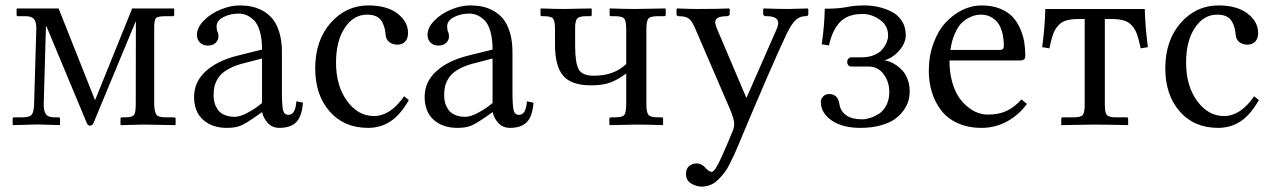

<svg xmlns="http://www.w3.org/2000/svg" viewBox="-20 -462 4708 712"><path d="M43 -430.7H197.3L332.5 -90.3L470.2 -430.7H623.5L626 -428.7V-407.2Q626 -401.9 620.1 -401.9H592.3Q564.5 -401.9 558.1 -394.5Q551.8 -387.2 551.8 -358.9V-74.2Q553.2 -45.9 560.3 -36.4Q567.4 -26.9 594.7 -26.9H625Q631.3 -26.9 631.3 -21V0L629.9 2L513.2 0L428.2 2L426.8 0V-21.5Q426.8 -26.9 432.1 -26.9H445.3Q470.7 -26.9 477.1 -35.9Q483.4 -44.9 483.4 -74.2L483.9 -381.8H482.9L326.7 -5.9Q322.8 3.9 313.5 3.9Q306.2 3.9 301.8 -5.9L151.9 -365.2H150.4L142.1 -74.7Q142.1 -49.8 150.4 -38.3Q158.7 -26.9 180.2 -26.9H197.3Q202.6 -26.9 202.6 -21.5V0L200.7 2L121.6 -0.5L28.3 2L26.9 0V-22Q26.9 -26.9 32.7 -26.9H63.5Q89.8 -26.9 97.7 -36.9Q105.5 -46.9 106.4 -74.7L114.7 -357.4Q114.7 -382.3 105.2 -392.1Q95.7 -401.9 75.7 -401.9H46.9Q41.5 -401.9 41.5 -407.2V-428.7Z M951.7 -245.1 873 -224.6Q841.3 -215.3 820.1 -201.9Q798.8 -188.5 788.8 -172.4Q778.8 -156.2 775.4 -141.4Q772 -126.5 772 -107.4Q772 -94.2 775.4 -81.5Q778.8 -68.8 786.9 -56.4Q794.9 -43.9 811.3 -36.4Q827.6 -28.8 850.1 -28.8Q870.6 -28.8 899.7 -44.7Q928.7 -60.5 951.7 -80.1ZM1016.1 12.2Q989.7 12.2 972.9 -6.1Q956.1 -24.4 952.1 -46.4L929.2 -30.3Q892.1 -4.4 872.6 3.9Q853 12.2 820.8 12.2Q766.6 12.2 733.2 -17.8Q699.7 -47.9 699.7 -102.5Q699.7 -158.2 742.7 -197.5Q785.6 -236.8 859.9 -255.4L951.7 -278.3Q951.7 -318.4 943.4 -346.4Q935.1 -374.5 920.9 -387.7Q906.7 -400.9 893.3 -406.2Q879.9 -411.6 865.2 -411.6Q834 -411.6 808.6 -398.7Q783.2 -385.7 783.2 -364.3Q783.2 -351.6 786.6 -343.8Q790 -337.9 790 -325.7Q790 -314 780 -303.5Q770 -293 750.5 -293Q732.9 -293 721.7 -304Q710.4 -314.9 710.4 -332.5Q710.4 -360.4 736.6 -386.5Q762.7 -412.6 799.3 -427.2Q835.9 -441.9 868.2 -441.9Q892.1 -441.9 912.8 -437.7Q933.6 -433.6 954.8 -421.9Q976.1 -410.2 991.2 -391.6Q1006.3 -373 1015.9 -341.8Q1025.4 -310.5 1025.4 -269.5V-122.6Q1025.4 -71.8 1029.5 -54Q1033.7 -36.1 1049.8 -36.1Q1075.7 -36.1 1079.1 -86.4L1103.5 -81.1Q1099.1 -28.8 1077.9 -8.3Q1056.6 12.2 1016.1 12.2Z M1496.1 -90.8Q1464.4 -35.6 1427.7 -11.7Q1391.1 12.2 1344.7 12.2Q1255.4 12.2 1202.1 -49.1Q1148.9 -110.4 1148.9 -208.5Q1148.9 -312 1206.1 -377Q1263.2 -441.9 1346.2 -441.9Q1414.6 -441.9 1453.9 -411.9Q1493.2 -381.8 1493.2 -339.8Q1493.2 -318.8 1482.2 -307.6Q1471.2 -296.4 1454.6 -296.4Q1437 -296.4 1424.6 -305.2Q1412.1 -314 1410.2 -331.5Q1408.7 -347.7 1406 -358.2Q1403.3 -368.7 1396.5 -381.6Q1389.6 -394.5 1375.7 -401.1Q1361.8 -407.7 1340.8 -407.7Q1291 -407.7 1258.5 -358.6Q1226.1 -309.6 1226.1 -230Q1226.1 -144 1266.8 -87.9Q1307.6 -31.7 1366.7 -31.7Q1427.7 -31.7 1478.5 -105Z M1806.6 -245.1 1728 -224.6Q1696.3 -215.3 1675 -201.9Q1653.8 -188.5 1643.8 -172.4Q1633.8 -156.2 1630.4 -141.4Q1627 -126.5 1627 -107.4Q1627 -94.2 1630.4 -81.5Q1633.8 -68.8 1641.8 -56.4Q1649.9 -43.9 1666.3 -36.4Q1682.6 -28.8 1705.1 -28.8Q1725.6 -28.8 1754.6 -44.7Q1783.7 -60.5 1806.6 -80.1ZM1871.1 12.2Q1844.7 12.2 1827.9 -6.1Q1811 -24.4 1807.1 -46.4L1784.2 -30.3Q1747.1 -4.4 1727.5 3.9Q1708 12.2 1675.8 12.2Q1621.6 12.2 1588.1 -17.8Q1554.7 -47.9 1554.7 -102.5Q1554.7 -158.2 1597.7 -197.5Q1640.6 -236.8 1714.8 -255.4L1806.6 -278.3Q1806.6 -318.4 1798.3 -346.4Q1790 -374.5 1775.9 -387.7Q1761.7 -400.9 1748.3 -406.2Q1734.9 -411.6 1720.2 -411.6Q1689 -411.6 1663.6 -398.7Q1638.2 -385.7 1638.2 -364.3Q1638.2 -351.6 1641.6 -343.8Q1645 -337.9 1645 -325.7Q1645 -314 1635 -303.5Q1625 -293 1605.5 -293Q1587.9 -293 1576.7 -304Q1565.4 -314.9 1565.4 -332.5Q1565.4 -360.4 1591.6 -386.5Q1617.7 -412.6 1654.3 -427.2Q1690.9 -441.9 1723.1 -441.9Q1747.1 -441.9 1767.8 -437.7Q1788.6 -433.6 1809.8 -421.9Q1831.1 -410.2 1846.2 -391.6Q1861.3 -373 1870.8 -341.8Q1880.4 -310.5 1880.4 -269.5V-122.6Q1880.4 -71.8 1884.5 -54Q1888.7 -36.1 1904.8 -36.1Q1930.7 -36.1 1934.1 -86.4L1958.5 -81.1Q1954.1 -28.8 1932.9 -8.3Q1911.6 12.2 1871.1 12.2Z M2302.2 -354Q2302.2 -383.8 2294.9 -392.8Q2287.6 -401.9 2261.7 -401.9H2246.1Q2240.7 -401.9 2240.7 -406.7V-428.7L2242.2 -430.7Q2298.8 -428.7 2335 -428.7L2447.3 -430.7L2448.7 -428.7V-407.2Q2448.7 -401.9 2442.9 -401.9H2417.5Q2392.1 -401.9 2384.5 -393.1Q2377 -384.3 2377 -354V-75.7Q2377 -46.4 2384.3 -36.6Q2391.6 -26.9 2417.5 -26.9H2434.1Q2439 -26.9 2439 -22V0L2437 2Q2377.9 0 2340.8 0L2241.7 2L2239.7 -0.5V-21.5Q2239.7 -26.9 2245.6 -26.9H2261.7Q2288.1 -26.9 2295.2 -36.1Q2302.2 -45.4 2302.2 -75.7V-189.5Q2271 -166 2242.7 -155.8Q2214.4 -145.5 2171.4 -145.5Q2098.6 -145.5 2068.4 -181.2Q2038.1 -216.8 2038.1 -296.9V-355Q2038.1 -384.3 2030.8 -393.1Q2023.4 -401.9 1997.6 -401.9H1989.7Q1984.4 -401.9 1984.4 -406.7V-428.7L1985.4 -430.7Q2039.1 -428.7 2073.2 -428.7L2172.9 -430.7L2174.3 -428.7V-407.7Q2174.3 -401.9 2168.5 -401.9H2153.3Q2128.4 -401.9 2120.6 -393.3Q2112.8 -384.8 2112.8 -360.4V-293Q2112.8 -229.5 2125.7 -205.3Q2138.7 -181.2 2182.1 -181.2Q2257.3 -181.2 2302.2 -224.6Z M2686 -409.7Q2686 -406.2 2682.6 -404.1Q2679.2 -401.9 2675.3 -401.9Q2632.3 -401.9 2632.3 -379.9Q2632.3 -371.1 2638.2 -356.9L2748 -98.6L2859.4 -352.5Q2865.7 -366.7 2865.7 -376.5Q2865.7 -401.9 2824.2 -401.9H2819.8Q2816.4 -401.9 2813.2 -404.3Q2810.1 -406.7 2810.1 -409.2V-427.7L2812 -430.7Q2871.1 -428.7 2906.2 -428.7L2975.1 -430.7L2977.5 -428.7V-409.7Q2977.5 -401.9 2966.8 -401.9Q2953.6 -401.9 2942.4 -396Q2931.2 -390.1 2922.1 -378.2Q2913.1 -366.2 2908 -357.2Q2902.8 -348.1 2896 -334Q2840.8 -217.3 2718.8 74.2Q2709 97.7 2702.9 111.1Q2696.8 124.5 2686 145.8Q2675.3 167 2665.5 179.4Q2655.8 191.9 2642.6 204.8Q2629.4 217.8 2614.3 223.9Q2599.1 230 2582 230Q2562.5 230 2543.2 218.5Q2523.9 207 2523.9 183.1Q2523.9 163.1 2535.9 153.6Q2547.9 144 2562.5 144Q2581.5 144 2593.3 157.7Q2608.4 175.3 2619.6 175.3Q2625 175.3 2633.8 162.4Q2642.6 149.4 2654.5 123Q2666.5 96.7 2674.3 78.1Q2682.1 59.6 2695.3 28.3Q2702.6 11.7 2702.6 -2.9Q2702.6 -20.5 2686 -59.6L2559.6 -352.5Q2547.9 -381.8 2535.9 -391.8Q2523.9 -401.9 2498.5 -401.9Q2488.8 -401.9 2488.8 -409.2V-428.7L2491.2 -430.7Q2536.6 -428.7 2565.4 -428.7Q2647.5 -428.7 2684.1 -430.7L2686 -427.7Z M3176.3 -19.5Q3190.4 -19.5 3206.3 -24.4Q3222.2 -29.3 3239 -39.8Q3255.9 -50.3 3266.8 -71.5Q3277.8 -92.8 3277.8 -121.1Q3277.8 -158.7 3256.8 -187Q3235.8 -215.3 3200.2 -215.3H3136.7Q3129.9 -215.3 3125.7 -220.2Q3121.6 -225.1 3121.6 -231.9Q3121.6 -239.3 3126.2 -244.4Q3130.9 -249.5 3136.7 -249.5H3176.3Q3202.6 -249.5 3222.7 -258.3Q3242.7 -267.1 3253.2 -280.3Q3263.7 -293.5 3268.6 -306.2Q3273.4 -318.8 3273.4 -330.1Q3273.4 -367.2 3242.9 -388.7Q3212.4 -410.2 3178.7 -410.2Q3123 -410.2 3094.5 -379.6Q3065.9 -349.1 3054.2 -293.5L3027.3 -297.9Q3037.1 -364.7 3038.6 -429.7Q3090.8 -429.7 3120.1 -435.8Q3149.4 -441.9 3184.6 -441.9Q3210.4 -441.9 3235.6 -436.5Q3260.7 -431.2 3284.9 -419.4Q3309.1 -407.7 3324 -385Q3338.9 -362.3 3338.9 -331.5Q3338.9 -302.7 3314.7 -274.7Q3290.5 -246.6 3259.3 -238.3Q3268.1 -237.3 3279.1 -233.4Q3290 -229.5 3303.5 -220.5Q3316.9 -211.4 3327.9 -199Q3338.9 -186.5 3346.2 -166.7Q3353.5 -147 3353.5 -123.5Q3353.5 -105.5 3348.6 -88.1Q3343.8 -70.8 3330.6 -52.2Q3317.4 -33.7 3297.6 -19.8Q3277.8 -5.9 3244.9 3.2Q3211.9 12.2 3170.4 12.2Q3104 12.2 3064 -15.4Q3023.9 -43 3023.9 -84.5Q3023.9 -95.2 3032.5 -104.2Q3041 -113.3 3054.2 -113.3Q3087.4 -113.3 3092.8 -76.2Q3096.7 -49.8 3117.9 -34.7Q3139.2 -19.5 3176.3 -19.5Z M3504.4 -276.9H3688Q3702.6 -276.9 3702.6 -290.5Q3702.6 -323.7 3694.8 -347.9Q3687 -372.1 3674.1 -384.5Q3661.1 -397 3647.5 -402.3Q3633.8 -407.7 3618.7 -407.7Q3609.4 -407.7 3599.4 -406Q3589.4 -404.3 3573.5 -396.5Q3557.6 -388.7 3544.9 -375.7Q3532.2 -362.8 3520.8 -337.2Q3509.3 -311.5 3504.4 -276.9ZM3768.1 -93.3 3788.1 -76.7Q3758.8 -36.1 3715.1 -12Q3671.4 12.2 3619.6 12.2Q3569.8 12.2 3531.2 -5.4Q3492.7 -22.9 3470 -53Q3447.3 -83 3435.8 -120.1Q3424.3 -157.2 3424.3 -199.2Q3424.3 -253.9 3441.4 -300.8Q3458.5 -347.7 3486.3 -377.9Q3514.2 -408.2 3548.8 -425Q3583.5 -441.9 3619.6 -441.9Q3657.7 -441.9 3687 -430.4Q3716.3 -418.9 3733.9 -400.6Q3751.5 -382.3 3762.7 -356.9Q3773.9 -331.5 3778.1 -306.9Q3782.2 -282.2 3782.2 -254.9Q3782.2 -237.8 3764.2 -237.8H3501Q3501 -194.8 3510.5 -159.9Q3520 -125 3534.9 -102.8Q3549.8 -80.6 3569.1 -65.2Q3588.4 -49.8 3606.9 -43.5Q3625.5 -37.1 3643.6 -37.1Q3683.6 -37.1 3712.4 -50.5Q3741.2 -64 3768.1 -93.3Z M4096.7 -391.6H4077.1V-73.7Q4077.1 -43.9 4084.7 -35.4Q4092.3 -26.9 4117.7 -26.9H4157.7Q4163.6 -26.9 4163.6 -21V2Q4085.4 0 4035.6 0L3915.5 2V-21.5Q3915.5 -26.9 3920.9 -26.9H3961.9Q3987.8 -26.9 3995.1 -35.6Q4002.4 -44.4 4002.4 -73.7V-391.6H3984.9Q3954.1 -391.6 3935.3 -386.5Q3916.5 -381.3 3904.1 -367.2Q3891.6 -353 3885 -334.7Q3878.4 -316.4 3871.6 -282.7L3844.7 -287.1Q3854.5 -358.9 3856.4 -428.7H4225.1Q4227.1 -358.9 4236.8 -287.1L4210 -282.7Q4203.1 -316.4 4196.5 -334.7Q4189.9 -353 4177.5 -367.2Q4165 -381.3 4146.2 -386.5Q4127.4 -391.6 4096.7 -391.6Z M4648.4 -90.8Q4616.7 -35.6 4580.1 -11.7Q4543.5 12.2 4497.1 12.2Q4407.7 12.2 4354.5 -49.1Q4301.3 -110.4 4301.3 -208.5Q4301.3 -312 4358.4 -377Q4415.5 -441.9 4498.5 -441.9Q4566.9 -441.9 4606.2 -411.9Q4645.5 -381.8 4645.5 -339.8Q4645.5 -318.8 4634.5 -307.6Q4623.5 -296.4 4606.9 -296.4Q4589.4 -296.4 4576.9 -305.2Q4564.5 -314 4562.5 -331.5Q4561 -347.7 4558.3 -358.2Q4555.7 -368.7 4548.8 -381.6Q4542 -394.5 4528.1 -401.1Q4514.2 -407.7 4493.2 -407.7Q4443.4 -407.7 4410.9 -358.6Q4378.4 -309.6 4378.4 -230Q4378.4 -144 4419.2 -87.9Q4460 -31.7 4519 -31.7Q4580.1 -31.7 4630.9 -105Z"/></svg>

Font: Libertinage
Style: l
Weight: 400
Designer: OSP
Foundry: OSP
Version: Version 1.0; 2008; OFL relea